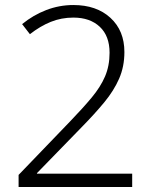

<svg xmlns="http://www.w3.org/2000/svg" viewBox="-20 -744 611 764"><path d="M506 0H54V-48L259 -261Q310 -314 345 -356Q380 -398 398 -440Q416 -482 416 -534Q416 -601 377 -637.5Q338 -674 272 -674Q224 -674 182 -657Q140 -640 99 -608L68 -648Q112 -684 164 -704Q216 -724 272 -724Q364 -724 419.5 -673Q475 -622 475 -537Q475 -479 454 -431Q433 -383 395 -337Q357 -291 306 -239L127 -55V-53H506Z"/></svg>

Font: Noto Sans Cherokee Light
Style: Regular
Weight: 300
Designer: Monotype Design Team
Foundry: Monotype Imaging Inc.
Version: Version 2.001; ttfautohint (v1.8.4.7-5d5b)